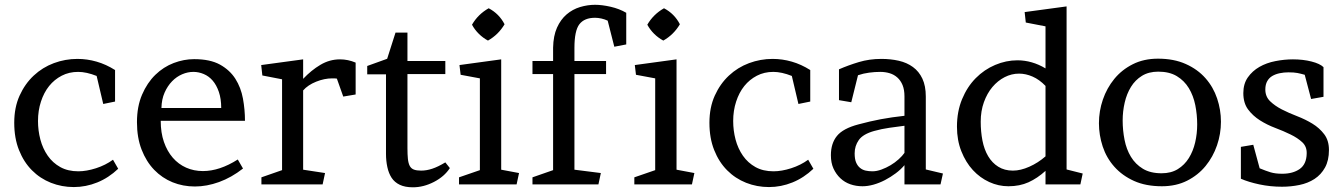

<svg xmlns="http://www.w3.org/2000/svg" viewBox="-20 -777 5659 809"><path d="M387.2 -457Q344.2 -474.1 309.1 -474.1Q271 -474.1 240 -458Q209 -441.9 187 -414.6Q165 -387.2 152.6 -349.1Q140.1 -311 140.1 -267.1Q140.1 -227.1 150.1 -189Q160.2 -150.9 181.2 -120.8Q202.1 -90.8 234.1 -73Q266.1 -55.2 310.1 -55.2Q344.2 -55.2 384.5 -68.1Q424.8 -81.1 456.1 -104L478 -65.9Q438 -27.8 389.9 -8.3Q341.8 11.2 291 11.2Q240.2 11.2 194.6 -6.8Q148.9 -24.9 114.5 -59.6Q80.1 -94.2 60.1 -144.5Q40 -194.8 40 -259.8Q40 -324.2 62.5 -374Q85 -423.8 122.1 -458.5Q159.2 -493.2 207 -511Q254.9 -528.8 306.2 -528.8Q347.2 -528.8 387 -517.3Q426.8 -505.9 464.8 -481.9V-349.1L415 -338.9Z M657.2 -268.1Q657.2 -217.8 670.7 -179Q684.1 -140.1 708 -112.5Q731.9 -85 764.4 -70.6Q796.9 -56.2 835 -56.2Q905.3 -56.2 981.9 -105L1003.9 -66.9Q955.1 -28.8 903.1 -10Q851.1 8.8 801.3 8.8Q751 8.8 707 -9Q663.1 -26.9 629.6 -61.5Q596.2 -96.2 576.7 -146.5Q557.1 -196.8 557.1 -262.2Q557.1 -328.1 578.6 -378.2Q600.1 -428.2 634.5 -461.7Q668.9 -495.1 711.9 -511.5Q754.9 -527.8 797.9 -527.8Q865.2 -527.8 906.7 -504.9Q948.2 -481.9 971.7 -445.1Q995.1 -408.2 1003.7 -361.6Q1012.2 -314.9 1012.2 -268.1ZM912.1 -321.8Q912.1 -360.8 902.1 -389.9Q892.1 -418.9 876 -437.5Q859.9 -456.1 838.4 -465.1Q816.9 -474.1 794.9 -474.1Q771 -474.1 747.6 -464.1Q724.1 -454.1 705.1 -434.6Q686 -415 673.6 -387Q661.1 -358.9 660.2 -321.8Z M1478.5 -378.9 1426.3 -370.1 1399.4 -445.8Q1395.5 -446.8 1389.4 -446.8Q1383.3 -446.8 1379.4 -446.8Q1347.2 -446.8 1312.3 -432.9Q1277.3 -418.9 1257.3 -396V-62L1349.6 -47.9L1339.4 0H1081.5V-29.8L1168.5 -60.1V-442.9L1085.4 -459L1080.6 -502.9L1257.3 -526.9V-444.8Q1291.5 -481 1330.1 -503.9Q1368.7 -526.9 1412.6 -526.9Q1446.3 -526.9 1478.5 -513.2Z M1875.5 -68.8Q1852.5 -33.2 1808.6 -10.5Q1764.6 12.2 1719.7 12.2Q1686.5 12.2 1664.6 1.7Q1642.6 -8.8 1630.1 -27.8Q1617.7 -46.9 1612.1 -73Q1606.4 -99.1 1606.4 -128.9V-463.9H1527.3V-499L1611.3 -529.3L1646.5 -639.6H1696.8V-520H1856.4V-464.8H1696.8V-152.8Q1696.8 -126 1698.7 -107.4Q1700.7 -88.9 1706.5 -77.9Q1712.4 -66.9 1723.9 -62.5Q1735.4 -58.1 1754.4 -58.1Q1777.3 -58.1 1801.5 -66.2Q1825.7 -74.2 1856.4 -92.8Z M2091.8 -62 2167 -47.9 2156.7 0H1914.1V-29.8L2002 -60.1V-446.8L1920.9 -461.9L1916 -502.9L2091.8 -526.9ZM1968.8 -672.9Q1994.1 -716.8 2039.1 -742.2Q2083 -719.2 2106 -674.8Q2080.1 -630.9 2036.1 -606Q2015.1 -617.2 1997.6 -634.5Q1980 -651.9 1968.8 -672.9Z M2487.3 -756.8Q2516.6 -756.8 2553 -748.5Q2589.4 -740.2 2618.7 -723.1V-589.8L2568.4 -580.1L2540.5 -689.9Q2528.3 -695.8 2513.9 -699Q2499.5 -702.1 2487.3 -702.1Q2442.4 -702.1 2421.4 -675Q2400.4 -647.9 2400.4 -575.2V-520H2533.7V-464.8H2400.4V-62L2511.7 -47.9L2501.5 0H2223.6V-29.8L2310.5 -60.1V-464.8H2223.6V-520H2310.5V-576.2Q2311.5 -626 2326.9 -660.4Q2342.3 -694.8 2367.4 -716.3Q2392.6 -737.8 2424.1 -747.3Q2455.6 -756.8 2487.3 -756.8Z M2830.6 -62 2905.8 -47.9 2895.5 0H2652.8V-29.8L2740.7 -60.1V-446.8L2659.7 -461.9L2654.8 -502.9L2830.6 -526.9ZM2707.5 -672.9Q2732.9 -716.8 2777.8 -742.2Q2821.8 -719.2 2844.7 -674.8Q2818.8 -630.9 2774.9 -606Q2753.9 -617.2 2736.3 -634.5Q2718.8 -651.9 2707.5 -672.9Z M3316.4 -457Q3273.4 -474.1 3238.3 -474.1Q3200.2 -474.1 3169.2 -458Q3138.2 -441.9 3116.2 -414.6Q3094.2 -387.2 3081.8 -349.1Q3069.3 -311 3069.3 -267.1Q3069.3 -227.1 3079.3 -189Q3089.4 -150.9 3110.4 -120.8Q3131.3 -90.8 3163.3 -73Q3195.3 -55.2 3239.3 -55.2Q3273.4 -55.2 3313.7 -68.1Q3354 -81.1 3385.3 -104L3407.2 -65.9Q3367.2 -27.8 3319.1 -8.3Q3271 11.2 3220.2 11.2Q3169.4 11.2 3123.8 -6.8Q3078.1 -24.9 3043.7 -59.6Q3009.3 -94.2 2989.3 -144.5Q2969.2 -194.8 2969.2 -259.8Q2969.2 -324.2 2991.7 -374Q3014.2 -423.8 3051.3 -458.5Q3088.4 -493.2 3136.2 -511Q3184.1 -528.8 3235.4 -528.8Q3276.4 -528.8 3316.2 -517.3Q3356 -505.9 3394 -481.9V-349.1L3344.2 -338.9Z M3791 0V-81.1Q3775.9 -63 3754.4 -46.9Q3732.9 -30.8 3709 -18.3Q3685.1 -5.9 3660.6 1Q3636.2 7.8 3614.3 7.8Q3586.9 7.8 3563 -0.5Q3539.1 -8.8 3521 -25.9Q3502.9 -43 3491.9 -66.9Q3481 -90.8 3481 -123Q3481 -172.9 3506.6 -204.3Q3532.2 -235.8 3597.2 -252.9Q3646 -266.1 3691.4 -274.7Q3736.8 -283.2 3791 -289.1V-371.1Q3791 -398.9 3783 -418.5Q3774.9 -438 3761 -450.4Q3747.1 -462.9 3728.5 -468.5Q3710 -474.1 3689 -474.1Q3666 -474.1 3642.1 -470.9Q3618.2 -467.8 3595.2 -460L3566.9 -346.2L3515.1 -355V-484.9Q3554.2 -502 3598.6 -515.4Q3643.1 -528.8 3693.8 -528.8Q3732.9 -528.8 3767.1 -521Q3801.3 -513.2 3826.7 -494.6Q3852.1 -476.1 3866.5 -445.6Q3880.9 -415 3880.9 -370.1V-63L3953.1 -45.9L3942.9 0ZM3581.1 -130.9Q3581.1 -106.9 3587.2 -92.5Q3593.3 -78.1 3603.8 -69.6Q3614.3 -61 3627.7 -58.1Q3641.1 -55.2 3656.2 -55.2Q3673.8 -55.2 3693.8 -62.5Q3713.9 -69.8 3732.4 -80.8Q3751 -91.8 3766.6 -106Q3782.2 -120.1 3791 -132.8V-247.1Q3759.3 -243.2 3727.1 -238.5Q3694.8 -233.9 3663.1 -225.1Q3616.2 -211.9 3598.6 -187Q3581.1 -162.1 3581.1 -130.9Z M4385.3 -57.1Q4351.1 -25.9 4313.7 -9Q4276.4 7.8 4229 7.8Q4187 7.8 4148.2 -10Q4109.4 -27.8 4079.3 -60.3Q4049.3 -92.8 4030.8 -139.4Q4012.2 -186 4012.2 -243.2Q4012.2 -307.1 4033.7 -359.1Q4055.2 -411.1 4091.1 -447.5Q4127 -483.9 4173.1 -503.4Q4219.2 -522.9 4267.1 -522.9Q4297.4 -522.9 4327.1 -514.4Q4356.9 -505.9 4385.3 -488.8V-666L4302.2 -682.1L4297.4 -726.1L4474.1 -750V-63L4542 -45.9L4532.2 0H4385.3ZM4248 -58.1Q4280.3 -58.1 4317.1 -74.5Q4354 -90.8 4385.3 -118.2V-415Q4359.4 -441.9 4330.8 -454.3Q4302.2 -466.8 4273.9 -466.8Q4242.2 -466.8 4213.1 -451.9Q4184.1 -437 4161.6 -410.4Q4139.2 -383.8 4125.7 -346.4Q4112.3 -309.1 4112.3 -264.2Q4112.3 -222.2 4119.6 -184.6Q4127 -147 4143.6 -118.9Q4160.2 -90.8 4186.3 -74.5Q4212.4 -58.1 4248 -58.1Z M4874.5 -46.9Q4914.6 -46.9 4942.9 -64.5Q4971.2 -82 4989.3 -111.1Q5007.3 -140.1 5015.9 -177Q5024.4 -213.9 5024.4 -252.9Q5024.4 -293.9 5016.4 -334Q5008.3 -374 4989.3 -405.5Q4970.2 -437 4938.7 -456.1Q4907.2 -475.1 4860.4 -475.1Q4820.3 -475.1 4791.7 -457.5Q4763.2 -439.9 4745.4 -410.9Q4727.5 -381.8 4719 -345Q4710.4 -308.1 4710.4 -269Q4710.4 -228 4718.3 -188Q4726.1 -147.9 4745.1 -116.5Q4764.2 -85 4795.7 -65.9Q4827.1 -46.9 4874.5 -46.9ZM4859.4 -529.8Q4926.3 -529.8 4976.3 -507.3Q5026.4 -484.9 5059.3 -447.5Q5092.3 -410.2 5108.4 -362.1Q5124.5 -314 5124.5 -264.2Q5124.5 -212.9 5107.9 -164.6Q5091.3 -116.2 5059.8 -77.6Q5028.3 -39.1 4981.9 -15.6Q4935.5 7.8 4875.5 7.8Q4808.1 7.8 4758.3 -14.6Q4708.5 -37.1 4675.3 -74.5Q4642.1 -111.8 4626.2 -159.9Q4610.4 -208 4610.4 -257.8Q4610.4 -309.1 4627 -357.4Q4643.6 -405.8 4675 -444.3Q4706.5 -482.9 4752.9 -506.3Q4799.3 -529.8 4859.4 -529.8Z M5208.5 -158.2 5260.7 -167 5287.6 -67.9Q5313.5 -57.1 5333.5 -51Q5353.5 -44.9 5382.8 -44.9Q5427.7 -44.9 5456.3 -64.9Q5484.9 -85 5485.8 -129.9Q5486.8 -159.2 5467.3 -177.5Q5447.8 -195.8 5417.7 -210.4Q5387.7 -225.1 5353.3 -238Q5318.8 -251 5288.8 -270Q5258.8 -289.1 5238.8 -315.9Q5218.8 -342.8 5218.8 -384.8Q5218.8 -423.8 5237.8 -450.9Q5256.8 -478 5286.6 -495.1Q5316.4 -512.2 5354 -519.5Q5391.6 -526.9 5427.7 -526.9Q5470.7 -526.9 5506.1 -517.8Q5541.5 -508.8 5556.6 -494.1V-369.1L5504.4 -359.9L5477.5 -461.9Q5460.4 -466.8 5446.5 -469.5Q5432.6 -472.2 5408.7 -472.2Q5389.6 -472.2 5372.1 -468.5Q5354.5 -464.8 5341.1 -457Q5327.6 -449.2 5319.6 -435.1Q5311.5 -420.9 5311.5 -399.9Q5311.5 -370.1 5331.5 -350.6Q5351.6 -331.1 5381.1 -315.9Q5410.6 -300.8 5445.6 -287.4Q5480.5 -273.9 5510 -255.9Q5539.6 -237.8 5559.6 -211.4Q5579.6 -185.1 5579.6 -145Q5579.6 -101.1 5563 -71Q5546.4 -41 5518.6 -22.9Q5490.7 -4.9 5455.1 2.4Q5419.4 9.8 5381.8 9.8Q5332.5 9.8 5286.6 0Q5240.7 -9.8 5208.5 -23.9Z"/></svg>

Font: Brawler
Style: Regular
Weight: 400
Version: Version 1.000